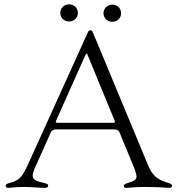

<svg xmlns="http://www.w3.org/2000/svg" viewBox="-20 -888 837 912"><path d="M397.7 -735.1 394.2 -727.3 111.5 -103.7C86.6 -50.4 73.5 -32 30.5 -20.6C10.3 -14.9 7.1 -12.1 7.1 -5C7.1 0.7 11.4 4.3 17.8 4.3C35.5 4.3 51.1 -0.7 99.4 0C141.3 0.7 168.7 4.3 193.2 4.3C203.1 4.3 208.8 0.4 208.8 -5C208.8 -12.1 206.3 -14.9 185.4 -19.9C125.4 -33 123.9 -45.8 156.2 -113.6L217.3 -250L217.7 -251.1L220.5 -257.5C226.6 -269.5 233.3 -273.4 250.7 -273.4H519.9C537.6 -273.4 542.6 -269.9 547.9 -258.9L620 -83.8C634.2 -41.5 634.2 -33.4 590.9 -19.9C571 -14.2 568.2 -11 568.2 -5C568.2 1.4 572.1 4.3 581 4.3C598.4 4.3 610.8 -0.4 677.6 0C742.2 0.4 767.8 4.3 784.1 4.3C793 4.3 797.2 0.7 796.9 -5.7C797.2 -11.7 794.7 -14.6 774.9 -20.6C726.9 -35.9 704.5 -52.2 682.5 -105.1L433.2 -705.3H432.9L419.7 -736.5C416.9 -743.3 414.4 -744.3 409.1 -744.3C404.5 -744.3 400.6 -741.8 397.7 -735.1ZM245.7 -313.2 381.7 -617.5 386.7 -628.2C389.6 -634.2 391.7 -634.9 394.2 -631.4L525.6 -312.5C527.3 -306.8 524.9 -305 517.8 -304.7H252.8C245.7 -304.7 243.3 -307.2 245.7 -313.2ZM266.3 -826.7C266.7 -802.6 285.2 -785.9 308.2 -785.9C331.3 -785.9 349.8 -802.6 350.1 -826.7C349.8 -850.5 331.3 -867.2 308.2 -867.5C285.2 -867.2 266.7 -850.5 266.3 -826.7ZM471.6 -825.3C471.9 -801.1 490.4 -784.4 513.5 -784.4C536.6 -784.4 555 -801.1 555.4 -825.3C555 -849.1 536.6 -865.8 513.5 -866.1C490.4 -865.8 471.9 -849.1 471.6 -825.3Z"/></svg>

Font: Margiela Serif Light
Style: Regular
Weight: 300
Designer: Andreas Faust, Stefan Endress
Version: Version 1.002;FEAKit 1.0